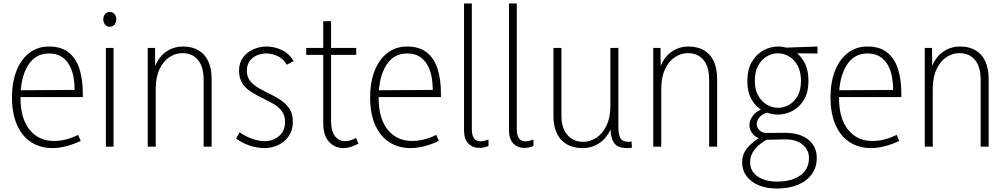

<svg xmlns="http://www.w3.org/2000/svg" viewBox="-20 -845 5809 1106"><path d="M282 8Q212 8 159.5 -26Q107 -60 78 -125.5Q49 -191 49 -285Q49 -370 74.5 -436Q100 -502 148 -539.5Q196 -577 262 -577Q333 -577 376 -542.5Q419 -508 438 -447Q457 -386 457 -308V-286H75V-325L410 -327Q410 -364 403.5 -401Q397 -438 380 -469Q363 -500 334.5 -518.5Q306 -537 262 -537Q183 -537 140.5 -467Q98 -397 98 -283Q98 -162 150.5 -97.5Q203 -33 290 -33Q325 -33 359 -41.5Q393 -50 430 -68L445 -33Q402 -13 361 -2.5Q320 8 282 8Z M590 0V-569H634V0ZM612 -691Q595 -691 585 -703.5Q575 -716 575 -734Q575 -751 585 -763.5Q595 -776 612 -776Q630 -776 640 -763.5Q650 -751 650 -734Q650 -716 640 -703.5Q630 -691 612 -691Z M1153 0V-385Q1153 -461 1120 -500Q1087 -539 1031 -539Q991 -539 955.5 -515.5Q920 -492 898.5 -445.5Q877 -399 877 -331V0H831V-569H873L874 -423H859Q881 -503 927.5 -540Q974 -577 1034 -577Q1086 -577 1123 -555.5Q1160 -534 1179.5 -492.5Q1199 -451 1199 -391V0Z M1504 8Q1462 8 1419.5 -6Q1377 -20 1340 -47L1360 -83Q1396 -58 1434 -45Q1472 -32 1506 -32Q1553 -32 1587.5 -61.5Q1622 -91 1622 -143Q1622 -181 1603 -205.5Q1584 -230 1553.5 -247.5Q1523 -265 1489.5 -281Q1456 -297 1425.5 -316.5Q1395 -336 1376 -365Q1357 -394 1357 -438Q1357 -483 1380 -514Q1403 -545 1439.5 -561Q1476 -577 1516 -577Q1561 -577 1604 -556.5Q1647 -536 1671 -493L1632 -472Q1613 -506 1580 -521.5Q1547 -537 1513 -537Q1485 -537 1459.5 -526Q1434 -515 1418 -493Q1402 -471 1402 -438Q1402 -402 1421 -378.5Q1440 -355 1470.5 -337.5Q1501 -320 1534.5 -304Q1568 -288 1598.5 -267.5Q1629 -247 1648 -217.5Q1667 -188 1667 -143Q1667 -95 1643.5 -61Q1620 -27 1583 -9.5Q1546 8 1504 8Z M1959 8Q1908 8 1875 -28.5Q1842 -65 1842 -135V-723H1887V-149Q1887 -91 1909 -61.5Q1931 -32 1968 -32Q1983 -32 1998 -36.5Q2013 -41 2031 -50L2045 -18Q2021 -5 2000 1.5Q1979 8 1959 8ZM1744 -529V-569H2032V-529Z M2345 8Q2275 8 2222.5 -26Q2170 -60 2141 -125.5Q2112 -191 2112 -285Q2112 -370 2137.5 -436Q2163 -502 2211 -539.5Q2259 -577 2325 -577Q2396 -577 2439 -542.5Q2482 -508 2501 -447Q2520 -386 2520 -308V-286H2138V-325L2473 -327Q2473 -364 2466.5 -401Q2460 -438 2443 -469Q2426 -500 2397.5 -518.5Q2369 -537 2325 -537Q2246 -537 2203.5 -467Q2161 -397 2161 -283Q2161 -162 2213.5 -97.5Q2266 -33 2353 -33Q2388 -33 2422 -41.5Q2456 -50 2493 -68L2508 -33Q2465 -13 2424 -2.5Q2383 8 2345 8Z M2653 -93V-825H2698V-99Q2698 -66 2710.5 -48.5Q2723 -31 2747 -31Q2757 -31 2768 -33.5Q2779 -36 2794 -41V-4Q2782 1 2769 4Q2756 7 2741 7Q2703 7 2678 -18.5Q2653 -44 2653 -93Z M2912 -93V-825H2957V-99Q2957 -66 2969.5 -48.5Q2982 -31 3006 -31Q3016 -31 3027 -33.5Q3038 -36 3053 -41V-4Q3041 1 3028 4Q3015 7 3000 7Q2962 7 2937 -18.5Q2912 -44 2912 -93Z M3496 -122H3506Q3483 -57 3438 -24.5Q3393 8 3337 8Q3256 8 3212 -40.5Q3168 -89 3168 -178V-569H3214V-181Q3214 -107 3248.5 -67.5Q3283 -28 3339 -28Q3380 -28 3416 -52Q3452 -76 3474 -122Q3496 -168 3496 -234V-569H3542V-117Q3542 -72 3553.5 -50Q3565 -28 3600 -28Q3604 -28 3608.5 -28.5Q3613 -29 3618 -30L3620 6Q3612 7 3605 7.5Q3598 8 3591 8Q3537 8 3516.5 -23Q3496 -54 3496 -122Z M4065 0V-385Q4065 -461 4032 -500Q3999 -539 3943 -539Q3903 -539 3867.5 -515.5Q3832 -492 3810.5 -445.5Q3789 -399 3789 -331V0H3743V-569H3785L3786 -423H3771Q3793 -503 3839.5 -540Q3886 -577 3946 -577Q3998 -577 4035 -555.5Q4072 -534 4091.5 -492.5Q4111 -451 4111 -391V0Z M4594 -378Q4594 -432 4574.5 -467.5Q4555 -503 4524.5 -520.5Q4494 -538 4461 -538Q4429 -538 4398 -520.5Q4367 -503 4347.5 -467.5Q4328 -432 4328 -378Q4328 -328 4348 -293.5Q4368 -259 4398.5 -241.5Q4429 -224 4462 -224Q4495 -224 4525 -241Q4555 -258 4574.5 -292.5Q4594 -327 4594 -378ZM4637 -378Q4637 -314 4611.5 -271Q4586 -228 4545.5 -206.5Q4505 -185 4461 -185Q4416 -185 4376 -206Q4336 -227 4310.5 -270Q4285 -313 4285 -378Q4285 -445 4311 -489Q4337 -533 4378 -555Q4419 -577 4462 -577Q4507 -577 4547 -555Q4587 -533 4612 -489Q4637 -445 4637 -378ZM4689 -577V-537L4552 -538L4461 -569ZM4383 -68 4403 -44Q4354 -18 4327.5 15.5Q4301 49 4301 90Q4301 142 4344.5 171.5Q4388 201 4456 201Q4541 201 4590.5 165Q4640 129 4640 65Q4640 17 4601.5 -13.5Q4563 -44 4496 -42L4406 -40Q4371 -39 4346.5 -51Q4322 -63 4309.5 -82.5Q4297 -102 4297 -124Q4297 -154 4320 -182.5Q4343 -211 4390 -222L4408 -198Q4373 -191 4356 -171Q4339 -151 4339 -131Q4339 -111 4354.5 -95Q4370 -79 4396 -79L4496 -80Q4585 -81 4635 -41.5Q4685 -2 4685 65Q4685 118 4656.5 158Q4628 198 4576.5 219.5Q4525 241 4456 241Q4395 241 4350 222Q4305 203 4280 169Q4255 135 4255 90Q4255 40 4289 2Q4323 -36 4383 -68Z M4997 8Q4927 8 4874.5 -26Q4822 -60 4793 -125.5Q4764 -191 4764 -285Q4764 -370 4789.5 -436Q4815 -502 4863 -539.5Q4911 -577 4977 -577Q5048 -577 5091 -542.5Q5134 -508 5153 -447Q5172 -386 5172 -308V-286H4790V-325L5125 -327Q5125 -364 5118.5 -401Q5112 -438 5095 -469Q5078 -500 5049.5 -518.5Q5021 -537 4977 -537Q4898 -537 4855.5 -467Q4813 -397 4813 -283Q4813 -162 4865.5 -97.5Q4918 -33 5005 -33Q5040 -33 5074 -41.5Q5108 -50 5145 -68L5160 -33Q5117 -13 5076 -2.5Q5035 8 4997 8Z M5629 0V-385Q5629 -461 5596 -500Q5563 -539 5507 -539Q5467 -539 5431.5 -515.5Q5396 -492 5374.5 -445.5Q5353 -399 5353 -331V0H5307V-569H5349L5350 -423H5335Q5357 -503 5403.5 -540Q5450 -577 5510 -577Q5562 -577 5599 -555.5Q5636 -534 5655.5 -492.5Q5675 -451 5675 -391V0Z"/></svg>

Font: Yaldevi ExtraLight ExtraLight
Style: Regular
Weight: 250
Version: Version 1.100